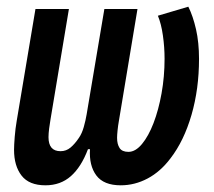

<svg xmlns="http://www.w3.org/2000/svg" viewBox="-20 -543 640 574"><path d="M116 11Q67 11 44.5 -18Q22 -47 22 -95Q22 -109 24 -134Q26 -159 30 -182L86 -516H186L131 -186Q129 -175 127 -159.5Q125 -144 125 -133Q125 -91 161 -91Q178 -91 191 -102Q204 -113 216 -131Q225 -144 230.5 -163.5Q236 -183 239 -201L292 -516H391L335 -179Q333 -168 331.5 -153.5Q330 -139 330 -131Q330 -112 337.5 -100.5Q345 -89 364 -89Q385 -89 404.5 -112.5Q424 -136 439 -175Q454 -214 463 -264Q472 -314 472 -367Q472 -402 467 -437Q462 -472 452 -496L543 -523Q557 -495 566 -455.5Q575 -416 575 -367Q575 -277 552.5 -199.5Q530 -122 490 -70Q460 -30 421.5 -9.5Q383 11 341 11Q290 11 268 -18.5Q246 -48 249 -97H243Q223 -44 192 -16.5Q161 11 116 11Z"/></svg>

Font: IBM Plex Mono SemiBold
Style: Italic
Weight: 600
Italic angle: -9°
Monospace: yes
Designer: Mike Abbink, Paul van der Laan, Pieter van Rosmalen
Foundry: Bold Monday
Version: Version 2.3